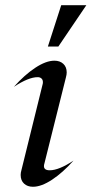

<svg xmlns="http://www.w3.org/2000/svg" viewBox="-20 -708 350 734"><path d="M59 -39Q59 -48 62 -58L143 -386Q144 -389 144 -394Q144 -403 138.5 -408Q133 -413 124 -413Q89 -413 33 -376Q74 -422 115 -449Q156 -476 188 -476Q209 -476 222 -464Q235 -452 235 -431Q235 -423 232 -412L150 -84Q148 -78 148 -73Q148 -57 170 -57Q205 -57 261 -94Q220 -48 179 -21Q138 6 106 6Q85 6 72 -6Q59 -18 59 -39ZM214 -688H310L203 -530H163Z"/></svg>

Font: Srisakdi
Style: Bold
Weight: 700
Designer: Cadson Demak Co.,Ltd.
Foundry: Cadson Demak Co.,Ltd.
Version: Version 1.000